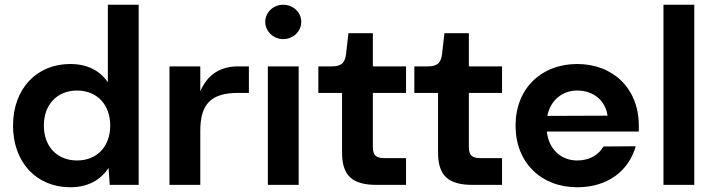

<svg xmlns="http://www.w3.org/2000/svg" viewBox="-20 -780 3019 810"><path d="M443 0H565V-760H435V-433C402 -481 350 -510 276 -510C135 -510 35 -406 35 -250C35 -94 135 10 276 10C352 10 404 -21 438 -71ZM305 -103C221 -103 165 -162 165 -250C165 -339 221 -398 305 -398C389 -398 445 -339 445 -250C445 -162 389 -103 305 -103Z M695 0H825V-228C825 -342 871 -388 985 -388H1030V-500H985C905 -500 854 -462 825 -395V-500H695Z M1110 -500V0H1240V-500ZM1175 -760C1133 -760 1099 -728 1099 -688C1099 -648 1133 -615 1175 -615C1217 -615 1251 -648 1251 -688C1251 -728 1217 -760 1175 -760Z M1570 0H1693V-113H1600C1566 -113 1553 -126 1553 -160V-388H1693V-500H1553V-640H1450L1440 -553C1436 -514 1419 -500 1380 -500H1323V-388H1423V-138C1423 -39 1465 0 1570 0Z M1975 0H2098V-113H2005C1971 -113 1958 -126 1958 -160V-388H2098V-500H1958V-640H1855L1845 -553C1841 -514 1824 -500 1785 -500H1728V-388H1828V-138C1828 -39 1870 0 1975 0Z M2155 -250C2155 -94 2263 10 2415 10C2543 10 2632 -58 2662 -163L2526 -162C2505 -126 2467 -103 2415 -103C2348 -103 2295 -149 2287 -225H2675V-250C2675 -406 2567 -510 2415 -510C2263 -510 2155 -406 2155 -250ZM2289 -291C2302 -357 2352 -398 2415 -398C2483 -398 2534 -357 2543 -292Z M2779 -760V0H2909V-760Z"/></svg>

Font: Goli SemiBold
Style: Regular
Weight: 600
Designer: jaikishan Patel
Foundry: MagicType
Version: Version 1.000;Glyphs 3.2 (3242)